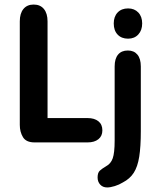

<svg xmlns="http://www.w3.org/2000/svg" viewBox="-20 -626 698 844"><path d="M189 -107V-532Q189 -567 173 -586.5Q157 -606 128 -606Q99 -606 83 -586.5Q67 -567 67 -532V-77Q67 -46 81 -23Q95 0 132 0H365Q395 0 412.5 -14Q430 -28 430 -53Q430 -79 412.5 -93Q395 -107 365 -107ZM599 -50V-334Q599 -368 584 -386Q569 -404 542 -404Q514 -404 499 -386Q484 -368 484 -334V-8Q484 46 475.5 70Q467 94 446 105Q429 115 419 124Q409 133 409 154Q409 173 420.5 185.5Q432 198 451 198Q465 198 484.5 192Q504 186 520 176Q551 160 568 133.5Q585 107 592 63Q599 19 599 -50ZM543 -589Q514 -589 497 -571Q480 -553 480 -523Q480 -492 497 -474Q514 -456 543 -456Q571 -456 588 -474.5Q605 -493 605 -523Q605 -553 588 -571Q571 -589 543 -589Z"/></svg>

Font: Beiruti
Style: Bold
Weight: 700
Designer: Arlette Boutros
Foundry: Boutros
Version: Version 1.41